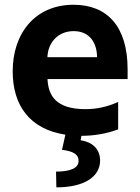

<svg xmlns="http://www.w3.org/2000/svg" viewBox="-20 -573 599 823"><path d="M527 -275.6C527 -460.9 438.6 -552.6 295.1 -552.6C130.7 -552.6 34.4 -430 34.4 -267.8C34.4 -120 108 -19.2 260.3 4.3L245.7 69.2C295.1 75.3 317.8 89.1 316.8 118.3C315.7 148.4 279.8 162.6 220.2 162.6L221.6 230.1C340.6 230.1 409.4 185 409.1 114.3C408.7 64.6 374.3 35.5 325.6 28.1L329.2 9.2H331.3C378.6 9.2 436.4 0.7 486.5 -18.5V-136C443.2 -116.5 397.4 -105.1 346.9 -105.1C219.8 -105.1 187.1 -163 183.6 -234H527ZM183.2 -327.8C185.4 -389.9 228.3 -439.6 295.8 -439.6C361.5 -439.6 395.6 -392.8 396 -327.8Z"/></svg>

Font: TID UI
Style: Bold
Weight: 700
Designer: The TID Project Authors
Foundry: Bakken & Bæck
Version: Version 1.001;hotconv 1.0.109;makeotfexe 2.5.65596